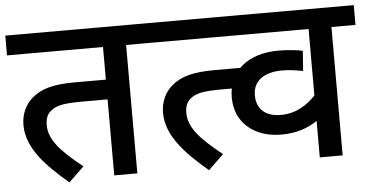

<svg xmlns="http://www.w3.org/2000/svg" viewBox="-47 -706 1556 803"><g transform="rotate(-5 731.5 -304.5)"><path d="M500 -539H600V-622H0V-539H403V-402H274C180 -402 130 -387 91 -353C63 -329 43 -290 43 -243C43 -145 121 -66 214 13L278 -49C187 -121 140 -173 140 -233C140 -260 147 -279 163 -292C187 -313 220 -319 299 -319H403V0H500Z M586 -622V-539H953V-622ZM629 -243C629 -145 707 -66 800 13L864 -49C773 -121 726 -173 726 -233C726 -260 733 -279 749 -292C773 -313 806 -319 885 -319H969V-402H860C766 -402 716 -387 677 -353C649 -329 629 -290 629 -243Z M1463 -539V-622H878V-539H1266V-260C1232 -224 1185 -191 1119 -191C1063 -191 1018 -218 1018 -282C1018 -342 1063 -376 1142 -376C1172 -376 1203 -371 1228 -366L1234 -450C1213 -456 1163 -460 1132 -460C1006 -460 921 -394 921 -281C921 -174 1003 -109 1114 -109C1182 -109 1228 -128 1266 -153V0H1362V-539Z"/></g></svg>

Font: Noto Sans Medium
Style: Italic
Weight: 500
Italic angle: -12°
Designer: Monotype Design Team
Foundry: Monotype Imaging Inc.
Version: Version 2.013